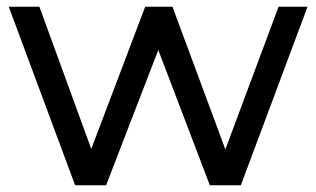

<svg xmlns="http://www.w3.org/2000/svg" viewBox="-20 -550 939 570"><path d="M203 0 6 -530H97L272 -50H229L411 -530H492L670 -50H628L807 -530H893L695 0H603L436 -438H464L295 0Z"/></svg>

Font: Montserrat Thin Medium
Style: Regular
Weight: 500
Version: Version 9.000